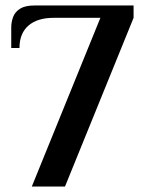

<svg xmlns="http://www.w3.org/2000/svg" viewBox="-20 -680 513 700"><path d="M96 0 346 -615H176Q116 -615 83.5 -586.5Q51 -558 51 -505H21V-580Q21 -600 28 -618.5Q35 -637 53.5 -648.5Q72 -660 106 -660H467V-615L217 0Z"/></svg>

Font: El Messiri
Style: Bold
Weight: 700
Designer: Mohamed Gaber
Foundry: Kief Type Foundry
Version: Version 2.020; ttfautohint (v1.8.3)